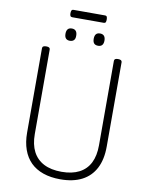

<svg xmlns="http://www.w3.org/2000/svg" viewBox="-148 -1618 1354 1741"><g transform="rotate(10 528.5 -748.0)"><path d="M531 19Q442 19 373 -5Q304 -29 257.5 -75Q211 -121 186.5 -189.5Q162 -258 162 -346V-1123Q162 -1135 171 -1140.5Q180 -1146 198 -1146Q216 -1146 224.5 -1140.5Q233 -1135 233 -1123V-345Q233 -249 267 -183.5Q301 -118 367 -84Q433 -50 531 -50Q627 -50 692.5 -84Q758 -118 791 -183.5Q824 -249 824 -345V-1123Q824 -1135 832.5 -1140.5Q841 -1146 859 -1146Q895 -1146 895 -1123V-346Q895 -228 853 -146.5Q811 -65 730 -23Q649 19 531 19ZM398 -1233Q374 -1233 361.5 -1247Q349 -1261 349 -1289Q349 -1317 361 -1331.5Q373 -1346 399 -1346Q423 -1346 435.5 -1331.5Q448 -1317 448 -1289Q449 -1261 436 -1247Q423 -1233 398 -1233ZM659 -1233Q633 -1233 621 -1247Q609 -1261 609 -1289Q609 -1317 621 -1331.5Q633 -1346 658 -1346Q683 -1346 695.5 -1331.5Q708 -1317 708 -1289Q708 -1261 695.5 -1247Q683 -1233 659 -1233ZM384 -1447Q370 -1447 365.5 -1456Q361 -1465 361 -1480Q361 -1496 365.5 -1505.5Q370 -1515 384 -1515H672Q687 -1515 691 -1505.5Q695 -1496 695 -1480Q695 -1465 691 -1456Q687 -1447 672 -1447Z"/></g></svg>

Font: Playwrite BR Light
Style: Regular
Weight: 300
Version: Version 1.003